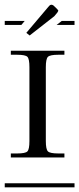

<svg xmlns="http://www.w3.org/2000/svg" viewBox="-29 -797 337 817"><path d="M-8.8 -17.1H288.1V0H-8.8ZM17.1 -127V-144H43.9Q79.1 -144 87.6 -152.8Q96.2 -161.6 96.2 -196.8V-511.2Q96.2 -546.4 87.6 -555.2Q79.1 -564 43.9 -564H17.1V-581.1H245.1V-564H219.2Q184.1 -564 175 -555.2Q166 -546.4 166 -511.2V-196.8Q166 -161.6 175 -152.8Q184.1 -144 219.2 -144H245.1V-127ZM-8.8 -708H76.2L62 -690.9H-8.8ZM233.9 -708H288.1V-690.9H211.9ZM198.2 -773.9 212.9 -759.8Q219.2 -753.4 219.2 -751Q219.2 -750 214.8 -743.2L202.1 -728L97.2 -646L83 -657.2L180.2 -772Q185.1 -776.9 189 -776.9Q193.8 -776.9 198.2 -773.9Z"/></svg>

Font: FoglihtenFr02
Style: Regular
Weight: 500
Version: Version 0.68